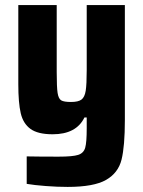

<svg xmlns="http://www.w3.org/2000/svg" viewBox="-20 -530 564 755"><path d="M85 193V85Q133 86 210 86Q266 86 287.5 79Q309 72 315 51Q321 30 321 -25V-68H312Q280 -2 187 -2Q129 -2 100 -23Q71 -44 61.5 -85Q52 -126 52 -199V-510H203V-247Q203 -187 206.5 -164.5Q210 -142 220.5 -135.5Q231 -129 259 -129Q288 -129 300.5 -138.5Q313 -148 317 -173Q321 -198 321 -255V-510H471V-58Q471 45 458 97.5Q445 150 397 177.5Q349 205 246 205Q205 205 159.5 201.5Q114 198 85 193Z"/></svg>

Font: Saira Semi Condensed
Style: Bold
Weight: 700
Width: 4
Designer: Hector Gatti with collaboration of the Omnibus-Type team
Foundry: Omnibus-Type
Version: Version 1.001; ttfautohint (v1.8)